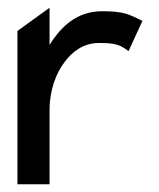

<svg xmlns="http://www.w3.org/2000/svg" viewBox="-20 -476 410 496"><path d="M25 0H108V-191C108 -244 125 -287 147 -316C167 -343 196 -365 236 -365C281 -365 290 -359 308 -347L312 -344L348 -422L342 -425C314 -438 302 -447 244 -447C179 -447 138 -408 108 -360V-456L25 -396Z"/></svg>

Font: Charger Sport
Style: SeBdNrw
Weight: 600
Designer: Jasper
Foundry: Cannot Into Space Fonts
Version: Version 1.1